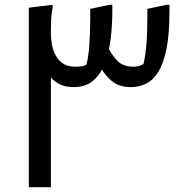

<svg xmlns="http://www.w3.org/2000/svg" viewBox="-20 -780 766 800"><path d="M448 -732Q448 -677 441.5 -621.5Q435 -566 418 -519.5Q401 -473 369.5 -445Q338 -417 287 -417Q254 -417 231 -428Q208 -439 192 -457V0H100V-748L198 -760L200 -752Q197 -739 195 -720.5Q193 -702 192.5 -681.5Q192 -661 192 -642Q192 -624 195.5 -600Q199 -576 209.5 -554Q220 -532 240 -517Q260 -502 293 -502Q313 -502 329 -505.5Q345 -509 367 -537L334 -490Q341 -510 345.5 -535.5Q350 -561 352 -589.5Q354 -618 355 -647Q356 -676 356 -704V-743L436 -760H448ZM398 -501 426 -590Q444 -553 468 -527.5Q492 -502 538 -502Q552 -502 568.5 -508.5Q585 -515 609 -539L571 -490Q578 -510 582.5 -535.5Q587 -561 589.5 -589.5Q592 -618 593 -647Q594 -676 594 -704V-743L674 -760H686V-732Q686 -637 673.5 -575.5Q661 -514 639 -479.5Q617 -445 587.5 -431Q558 -417 525 -417Q479 -417 449.5 -439.5Q420 -462 398 -501Z"/></svg>

Font: Kufam
Style: Italic
Weight: 400
Italic angle: -11°
Designer: Artur Schmal
Foundry: Original Type
Version: Version 1.301; ttfautohint (v1.8.3)